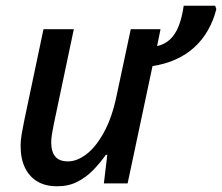

<svg xmlns="http://www.w3.org/2000/svg" viewBox="-20 -641 776 671"><path d="M180 10Q139 10 111 -6.5Q83 -23 67.5 -54.5Q52 -86 52 -132Q52 -151 56 -174Q60 -197 65 -221L132 -539H238L168 -207Q164 -187 161.5 -171.5Q159 -156 159 -144Q159 -111 173 -94Q187 -77 218 -77Q249 -77 282 -102Q315 -127 343.5 -179Q372 -231 388 -309L437 -539H541L529 -480Q556 -486 574.5 -503.5Q593 -521 604.5 -550Q616 -579 622 -621H732L736 -609Q726 -569 706.5 -535Q687 -501 659 -475.5Q631 -450 594.5 -433.5Q558 -417 513 -410L426 0H343L355 -100H350Q331 -73 306.5 -47.5Q282 -22 251 -6Q220 10 180 10Z"/></svg>

Font: Noto Sans Display Medium
Style: Italic
Weight: 500
Italic angle: -12°
Designer: Monotype Design Team
Foundry: Monotype Imaging Inc.
Version: Version 2.003